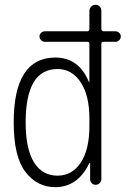

<svg xmlns="http://www.w3.org/2000/svg" viewBox="-20 -770 540 800"><path d="M219.7 -482.4Q86.9 -482.4 86.9 -259.8Q86.9 -149.4 121.6 -93.8Q156.2 -38.1 219.7 -38.1Q280.3 -38.1 316.4 -92.3Q352.5 -146.5 352.5 -245.1V-275.4Q352.5 -373 315.9 -427.7Q279.3 -482.4 219.7 -482.4ZM210 9.8Q134.8 9.8 85.9 -53.7Q37.1 -117.2 37.1 -259.8Q37.1 -529.3 210 -530.3Q307.6 -530.3 349.6 -430.7Q349.6 -428.7 351.6 -428.7Q352.5 -428.7 352.5 -429.7V-587.9Q352.5 -595.7 343.8 -595.7H167Q158.2 -595.7 151.4 -602.5Q144.5 -609.4 144.5 -618.2Q144.5 -627 151.4 -633.3Q158.2 -639.6 167 -639.6H343.8Q352.5 -639.6 352.5 -649.4V-724.6Q352.5 -735.4 360.4 -742.7Q368.2 -750 377.9 -750Q387.7 -750 395 -743.2Q402.3 -736.3 402.3 -724.6V-649.4Q402.3 -640.6 411.1 -639.6H460.9Q469.7 -639.6 476.6 -633.3Q483.4 -627 483.4 -618.2Q483.4 -609.4 476.6 -602.5Q469.7 -595.7 460.9 -595.7H411.1Q402.3 -595.7 402.3 -587.9V-24.4Q402.3 -14.6 395.5 -7.3Q388.7 0 378.9 0Q369.1 0 362.3 -6.8Q355.5 -13.7 355.5 -24.4V-89.8Q355.5 -90.8 353.5 -90.8Q351.6 -90.8 351.6 -88.9Q303.7 9.8 210 9.8Z"/></svg>

Font: Rounded-X Mgen+ 1m light
Style: Regular
Weight: 200
Designer: [Source Han Sans]
Ryoko NISHIZUKA  (kana & ideographs); Paul D. Hunt (Latin, Greek & Cyrillic); Wenlong ZHANG  (bopomofo
Version: Version 1.059.20150602